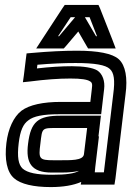

<svg xmlns="http://www.w3.org/2000/svg" viewBox="-20 -725 533 780"><path d="M449 0 490 -342C499 -408 490 -459 463 -484C437 -508 377 -519 293 -519C239 -519 178 -516 111 -510L88 -508L85 -485L77 -419L73 -391L102 -394C164 -402 218 -406 266 -406C310 -406 334 -402 345 -395C354 -390 356 -384 353 -363L347 -311H227C155 -311 99 -299 67 -275C35 -250 13 -202 6 -144C-2 -78 8 -26 37 -1C64 23 117 35 186 35C236 35 278 28 310 14L308 25H333H420H445L449 0ZM144 -141C152 -208 148 -205 220 -205H334L321 -98C317 -72 267 -74 215 -74H197C139 -74 136 -80 144 -141ZM94 -141C84 -64 107 -24 190 -24H208C233 -24 269 -23 301 -31C283 -20 249 -15 192 -15C128 -15 92 -23 72 -40C55 -56 49 -86 56 -144C62 -194 74 -221 95 -236C116 -253 155 -261 221 -261H366H391L394 -286L403 -363C407 -395 397 -425 375 -439C356 -450 320 -456 272 -456C230 -456 182 -453 130 -447L132 -462C189 -467 241 -469 287 -469C366 -469 409 -461 426 -445C443 -430 448 -400 440 -342L402 -25H365L367 -46L382 -171H380L387 -230L390 -255H365H226C136 -255 105 -232 94 -141ZM168 -528H226H239L248 -538L298 -597L332 -538L338 -528H351H409H450L436 -565L386 -692L380 -705H365H258H243L234 -692L151 -565L127 -528H168ZM325 -655H344L374 -578H370L325 -655ZM216 -578 267 -655H285L220 -578H216Z"/></svg>

Font: Gamestation Display Outline
Style: Italic
Weight: 400
Designer: Jonas Hecksher
Foundry: Jonas Hecksher, Playtypeª, e-types AS
Version: Version 1.003